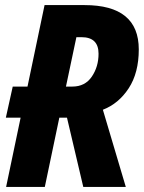

<svg xmlns="http://www.w3.org/2000/svg" viewBox="-20 -734 566 754"><path d="M4 0 61 -272H3L30 -394H88L155 -714H312Q525 -714 525 -540Q525 -448 485.5 -387.5Q446 -327 384 -303L474 0H307L243 -272H213L156 0ZM264 -394Q314 -394 340.5 -433Q367 -472 367 -523Q367 -588 300 -588H280L239 -394Z"/></svg>

Font: Noto Sans Condensed ExtraBold
Style: Italic
Weight: 800
Width: 3
Italic angle: -12°
Designer: Monotype Design Team
Foundry: Monotype Imaging Inc.
Version: Version 2.013; ttfautohint (v1.8.4.7-5d5b)